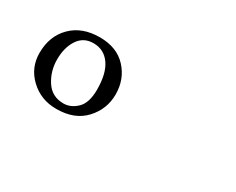

<svg xmlns="http://www.w3.org/2000/svg" viewBox="-50 -736 740 602"><g transform="rotate(30 320.0 -434.5)"><path d="M39 -429Q39 -490 77 -528Q115 -566 179 -566Q241 -566 276 -528Q311 -490 311 -435Q311 -382 274.5 -342.5Q238 -303 172 -303Q116 -303 77.5 -339.5Q39 -376 39 -429ZM171 -540Q135 -540 116 -511Q97 -482 97 -439Q97 -397 119 -363Q141 -329 183 -329Q209 -329 231 -350Q253 -371 253 -419Q253 -478 231 -509Q209 -540 171 -540Z"/></g></svg>

Font: Linux Libertine Mono O
Style: Mono
Weight: 400
Designer: Philipp H. Poll
Foundry: Philipp H. Poll
Version: Version 5.1.7